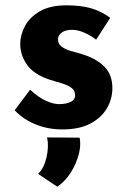

<svg xmlns="http://www.w3.org/2000/svg" viewBox="-20 -477 487 721"><path d="M214 9Q160 9 113.5 -10Q67 -29 35 -63L93 -140Q125 -111 152.5 -98.5Q180 -86 202 -86Q228 -86 245 -94Q262 -102 262 -120Q262 -137 248.5 -147Q235 -157 214 -163.5Q193 -170 169 -177Q109 -196 82.5 -232.5Q56 -269 56 -312Q56 -345 73.5 -378.5Q91 -412 129.5 -434.5Q168 -457 229 -457Q284 -457 322 -446Q360 -435 394 -410L341 -328Q322 -343 298.5 -353.5Q275 -364 255 -365Q228 -366 213 -355.5Q198 -345 198 -331Q197 -312 212.5 -301Q228 -290 252 -284Q276 -278 299 -270Q346 -254 374 -224.5Q402 -195 402 -146Q402 -106 381.5 -70.5Q361 -35 319.5 -13Q278 9 214 9ZM195 224 123 176Q145 155 154.5 114.5Q164 74 157 39L279 40Q285 68 275.5 103.5Q266 139 245.5 171.5Q225 204 195 224Z"/></svg>

Font: Synthetic
Style: Bold
Weight: 700
Designer: Santiago Orozco
Foundry: Typemade
Version: Version 2.000; ttfautohint (v1.8.4.7-5d5b)